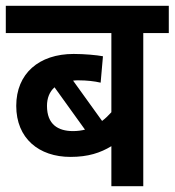

<svg xmlns="http://www.w3.org/2000/svg" viewBox="-20 -642 602 662"><path d="M562 -528V-622H0V-528H364V-255C354 -244 344 -234 332 -225L232 -364C238 -365 245 -365 251 -365C279 -365 306 -362 327 -357L335 -448C314 -452 272 -456 234 -456C114 -456 36 -388 36 -277C36 -165 114 -101 223 -101C284 -101 326 -115 364 -138V0H474V-528ZM142 -277C142 -304 151 -326 168 -341L273 -195C261 -192 247 -190 232 -190C180 -190 142 -213 142 -277Z"/></svg>

Font: Noto Sans SemiCondensed SemiBold
Style: Italic
Weight: 600
Width: 4
Italic angle: -12°
Designer: Monotype Design Team
Foundry: Monotype Imaging Inc.
Version: Version 2.013